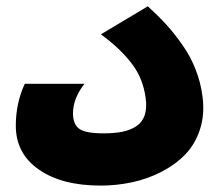

<svg xmlns="http://www.w3.org/2000/svg" viewBox="-20 -575 699 605"><path d="M58.1 -311H246.1Q210 -264.6 210 -217.8Q210 -183.6 229.7 -169.2Q249.5 -154.8 306.2 -154.8Q340.8 -154.8 365.7 -159.9Q390.6 -165 409.4 -177.2Q428.2 -189.5 435.8 -211.7Q443.4 -233.9 439 -266.1Q430.7 -329.1 393.8 -376.5Q356.9 -423.8 297.9 -466.8L445.8 -555.2Q478.5 -525.4 504.2 -497.3Q529.8 -469.2 554.9 -433.3Q580.1 -397.5 596.4 -356Q612.8 -314.5 618.2 -270Q625.5 -213.9 609.9 -166.5Q594.2 -119.1 562.7 -87.2Q531.2 -55.2 487.5 -33Q443.8 -10.7 395.5 -0.5Q347.2 9.8 296.9 9.8Q174.8 9.8 102.3 -40.8Q29.8 -91.3 29.8 -179.2Q29.8 -250 58.1 -311Z"/></svg>

Font: LT Superior Black
Style: Regular
Weight: 900
Designer: Daniel Lyons
Foundry: LyonsType
Version: Version 2.005